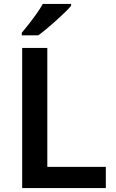

<svg xmlns="http://www.w3.org/2000/svg" viewBox="-20 -958 590 978"><path d="M93 0V-714H221V-108H519V0ZM342 -928Q330 -914 309.5 -894Q289 -874 264.5 -852Q240 -830 216.5 -810.5Q193 -791 175 -778H91V-791Q107 -810 127 -835.5Q147 -861 166.5 -888.5Q186 -916 198 -938H342Z"/></svg>

Font: Noto Sans Devanagari SemiBold
Style: Regular
Weight: 600
Version: Version 2.003